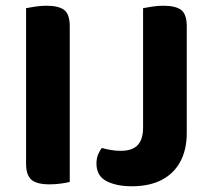

<svg xmlns="http://www.w3.org/2000/svg" viewBox="-20 -636 740 670"><path d="M71 -423H223.4V-1.2Q213.9 1.5 194 4.4Q174.1 7.3 153 7.3Q108.2 7.3 89.6 -8.9Q71 -25.2 71 -64.7ZM223.4 -231.4H71V-607.5Q81.3 -609.5 101.7 -612.8Q122.1 -616 141.7 -616Q185 -616 204.2 -601.1Q223.4 -586.1 223.4 -544.1ZM479.3 -289.8H631.7V-172.3Q631.7 -113.1 608.8 -71.2Q586 -29.4 543.3 -7.7Q500.6 14 440.1 14Q386.4 14 351.5 -4Q316.6 -22.1 316.6 -65.4Q316.6 -83.9 322.6 -97.7Q328.6 -111.5 335.2 -119.6Q353.2 -114.8 368.6 -112.3Q384 -109.7 401.5 -109.7Q441.9 -109.7 460.6 -129.8Q479.3 -149.9 479.3 -190.8ZM631.7 -225.5H479.3V-607.5Q489.6 -609.5 510 -612.8Q530.4 -616 549.7 -616Q593 -616 612.4 -601.1Q631.7 -586.1 631.7 -544.1Z"/></svg>

Font: Baloo Bhaijaan 2
Style: Regular
Weight: 400
Designer: Sanskriti Dholi, Noopur Datye and Ek Type
Foundry: Ek Type
Version: Version 1.701